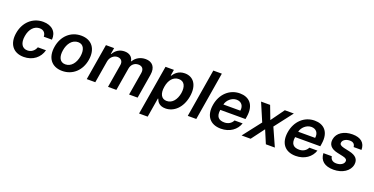

<svg xmlns="http://www.w3.org/2000/svg" viewBox="-27 -1621 5298 2721"><g transform="rotate(20 2622.0 -261.0)"><path d="M257.1 10.7C394.2 10.7 494 -70.3 523.8 -186.4H400.9C379.6 -127.8 332 -94.1 275.6 -94.1C195.3 -94.1 154.5 -161.2 172.9 -272.7C190.3 -382.8 254.6 -448.9 334.5 -448.9C396 -448.9 427.6 -409.1 428.6 -356.5H551.8C562.1 -474.8 483 -552.6 350.1 -552.6C190 -552.6 69.2 -437.1 42.6 -270.6C14.9 -105.5 93.8 10.7 257.1 10.7Z M837.4 10.7C995.4 10.7 1114 -100.1 1141.3 -267C1169 -438.2 1085.2 -552.6 924.4 -552.6C766 -552.6 647.4 -441.4 620.4 -273.8C592.3 -103.7 675.8 10.7 837.4 10.7ZM749.3 -267.8C765.3 -369.3 824.2 -450.6 914.1 -450.6C999.6 -450.6 1028.4 -372.5 1012.8 -274.5C996.1 -172.6 937.1 -92.3 848 -92.3C761.7 -92.3 733 -169.4 749.3 -267.8Z M1206.3 0H1335.2L1390.6 -331.7C1401.3 -398.4 1453.8 -444.2 1509.2 -444.2C1563.9 -444.2 1594.5 -408 1585.9 -351.6L1527 0H1653.1L1710.2 -340.2C1719.8 -402 1763.5 -444.2 1825.3 -444.2C1877.5 -444.2 1913.4 -414.1 1903.1 -346.2L1844.8 0H1973.4L2034.4 -366.1C2054.7 -487.6 1995 -552.6 1895.6 -552.6C1816.1 -552.6 1748.6 -513.5 1714.8 -452.8H1709.2C1698.9 -514.6 1651.6 -552.6 1578.5 -552.6C1505.3 -552.6 1444.6 -514.9 1411.6 -452.8H1404.8L1420.5 -545.5H1297.2Z M2070 204.5H2199.6L2247.9 -85.9H2253.6C2267 -46.2 2299.7 9.6 2393.8 9.6C2521.7 9.6 2635.3 -92.3 2665.5 -272C2695 -453.8 2612.6 -552.6 2487.2 -552.6C2390.6 -552.6 2340.2 -494.7 2315 -455.3H2307.5L2322.1 -545.5H2195.7ZM2276.3 -272.7C2293 -378.6 2350.5 -447.1 2433.9 -447.1C2518.8 -447.1 2550.1 -374.3 2534.4 -272.7C2516.3 -170.5 2460.2 -95.9 2375.7 -95.9C2293.3 -95.9 2258.9 -166.9 2276.3 -272.7Z M2979 -727.3H2850.5L2729.8 0H2858.3Z M3230.1 10.7C3364 10.7 3462.7 -62.5 3496.8 -165.8H3375C3352.6 -117.5 3304.3 -89.5 3248.6 -89.5C3162.3 -89.5 3117.2 -131.4 3133.9 -237.6H3513.8L3520.2 -277C3551.1 -468.4 3451.3 -552.6 3317.1 -552.6C3161.2 -552.6 3039.8 -437.9 3012.1 -269.5C2983.3 -98.7 3066.1 10.7 3230.1 10.7ZM3149.1 -324.2C3163 -389.9 3228.7 -452.4 3302.6 -452.4C3376.8 -452.4 3416.9 -398.4 3404.5 -324.2Z M3773.1 -545.5H3636.7L3753.2 -272.7L3541.5 0H3677.9L3824.9 -196.4L3907.7 0H4043L3921.2 -272.7L4131 -545.5H3995L3849.8 -344.1Z M4358.3 10.7C4492.2 10.7 4590.9 -62.5 4625 -165.8H4503.2C4480.8 -117.5 4432.5 -89.5 4376.8 -89.5C4290.5 -89.5 4245.4 -131.4 4262.1 -237.6H4642L4648.4 -277C4679.3 -468.4 4579.5 -552.6 4445.3 -552.6C4289.4 -552.6 4168 -437.9 4140.3 -269.5C4111.5 -98.7 4194.2 10.7 4358.3 10.7ZM4277.3 -324.2C4291.2 -389.9 4356.9 -452.4 4430.8 -452.4C4505 -452.4 4545.1 -398.4 4532.7 -324.2Z M5089.5 -388.5H5208.1C5208.8 -494 5141.3 -552.6 5015.6 -552.6C4886.4 -552.6 4788.4 -490.4 4771.7 -391.3C4757.8 -310 4800.4 -255.7 4901.6 -233.7L4991.1 -214.1C5040.1 -203.1 5057.9 -185.4 5052.9 -156.2C5047.2 -117.2 4998.9 -85.9 4936.8 -86.3C4883.5 -86.6 4850.5 -111.5 4843.4 -160.9L4716.6 -161.2C4721.2 -49 4796.5 10.7 4929.7 10.7C5062.5 10.7 5168.3 -57.9 5185.4 -158.7C5198.5 -239 5154.5 -288.4 5055 -310.4L4964.8 -330.3C4912.3 -343 4894.9 -360.4 4900.2 -389.6C4905.9 -428.6 4953.8 -456.7 5009.6 -456.7C5064.6 -456.7 5087 -427.2 5089.5 -388.5Z"/></g></svg>

Font: Margiela Sans Semi Bold
Style: Italic
Weight: 600
Italic angle: -9.39999°
Designer: Stefan Endress, Andreas Faust
Version: Version 1.100;FEAKit 1.0